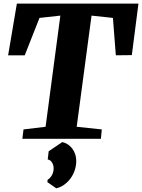

<svg xmlns="http://www.w3.org/2000/svg" viewBox="-20 -767 785 1061"><path d="M103.5 0H537.6L542.5 -51.8L403.8 -66.4L485.8 -680.7L604 -668L620.1 -461.4L708.5 -462.4L745.1 -747.1H73.2L24.9 -461.4H116.7L198.2 -668L313.5 -680.7L231.9 -66.4L109.9 -51.8ZM249 68.8 243.7 114.3C262.7 116.2 276.4 139.2 276.4 163.6C276.4 198.7 254.4 220.2 243.2 226.6L241.7 239.3L290.5 273.4C340.8 264.2 401.4 205.1 401.4 121.6C401.4 70.3 368.2 27.3 324.2 18.1Z"/></svg>

Font: Merriweather
Style: Heavy Italic
Weight: 900
Italic angle: -7.5°
Designer: Eben Sorkin
Foundry: Eben Sorkin
Version: Version 1.001